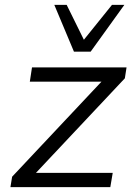

<svg xmlns="http://www.w3.org/2000/svg" viewBox="-20 -772 568 792"><path d="M23 0 30 -43 420 -458 423 -435H103L112 -494H502L495 -449L103 -32L101 -59H445L435 0ZM285 -559 204 -752H255L326 -608L442 -752H493L354 -559Z"/></svg>

Font: Nunito Sans 7pt Light
Style: Italic
Weight: 300
Italic angle: -9°
Designer: Vernon Adams
Foundry: Vernon Adams
Version: Version 3.101;gftools[0.9.27]